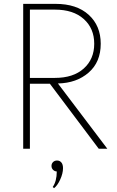

<svg xmlns="http://www.w3.org/2000/svg" viewBox="-20 -770 604 994"><path d="M100.1 -750H267.6Q377 -750 439.2 -693.4Q501.5 -636.7 501.5 -543.5Q501.5 -448.7 439 -394.3Q376.5 -339.8 279.8 -337.9L535.6 0H491.2L238.3 -336.4H134.8V0H100.1ZM264.6 -720.2H134.8V-366.7H264.6Q359.4 -366.7 413.6 -415.3Q467.8 -463.9 467.8 -543.5Q467.8 -623 413.6 -671.6Q359.4 -720.2 264.6 -720.2ZM273.9 117.7Q262.7 117.2 254.6 109.1Q246.6 101.1 246.6 88.9Q246.6 77.1 254.6 69.1Q262.7 61 275.4 61Q289.1 61 297.6 71Q306.2 81.1 306.2 100.6Q306.2 127.9 291.7 159.4Q277.3 190.9 259.8 204.1L252.9 198.2Q273.9 168 273.9 117.7Z"/></svg>

Font: Spartan MB ExtLt
Style: Regular
Weight: 200
Designer: Matt Bailey, Mirko Velimirovic
Foundry: Matt Bailey
Version: Version 1.005